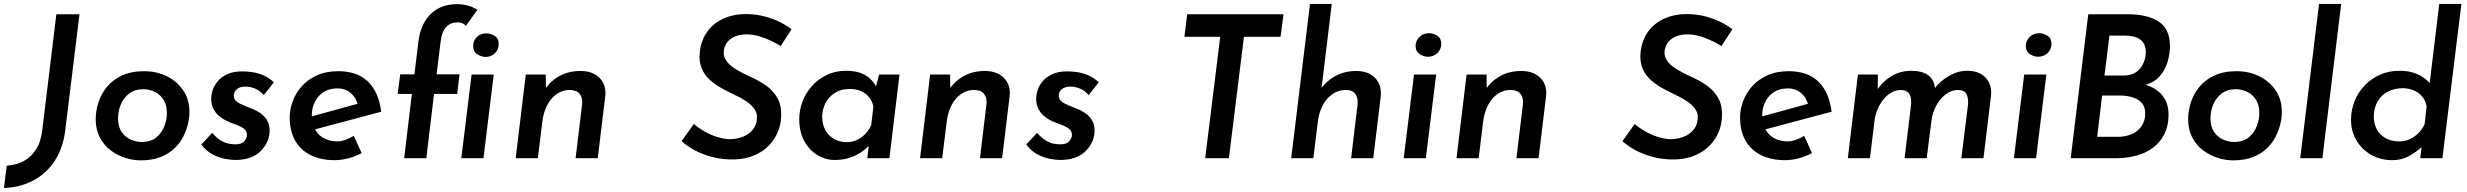

<svg xmlns="http://www.w3.org/2000/svg" viewBox="-60 -800 12475 971"><path d="M270 -141Q259 -50 216 14.5Q173 79 107 113.5Q41 148 -40 151L-26 38Q20 35 58 15.5Q96 -4 121.5 -43Q147 -82 154 -144L225 -728H342Z M652 11Q613 11 572.5 -2Q532 -15 498.5 -40.5Q465 -66 444.5 -105.5Q424 -145 424 -198Q424 -237 437 -279.5Q450 -322 479 -358.5Q508 -395 555.5 -417.5Q603 -440 671 -440Q729 -440 780.5 -416Q832 -392 865 -345.5Q898 -299 898 -232Q898 -206 890.5 -173.5Q883 -141 866.5 -108.5Q850 -76 821.5 -49Q793 -22 751 -5.5Q709 11 652 11ZM655 -82Q703 -82 731 -105.5Q759 -129 771.5 -163Q784 -197 784 -227Q784 -262 772.5 -285.5Q761 -309 742.5 -323Q724 -337 703.5 -343Q683 -349 667 -349Q621 -349 592 -326Q563 -303 550 -269Q537 -235 537 -203Q537 -158 556 -131.5Q575 -105 602.5 -93.5Q630 -82 655 -82Z M1129 9Q1110 9 1079 3.5Q1048 -2 1015.5 -19Q983 -36 958 -69L1013 -128Q1036 -102 1057 -89.5Q1078 -77 1096.5 -73.5Q1115 -70 1129 -70Q1163 -70 1176 -86.5Q1189 -103 1189 -118Q1189 -136 1176 -147Q1163 -158 1143 -166Q1123 -174 1101 -182Q1054 -201 1031 -231Q1008 -261 1008 -300Q1008 -320 1015.5 -343.5Q1023 -367 1040.5 -388.5Q1058 -410 1088.5 -424.5Q1119 -439 1165 -439Q1189 -439 1216.5 -435Q1244 -431 1272 -419Q1300 -407 1325 -384L1274 -319Q1254 -342 1230 -352Q1206 -362 1181 -362Q1160 -362 1147 -355Q1134 -348 1128 -337.5Q1122 -327 1122 -316Q1123 -298 1136.5 -287Q1150 -276 1170.5 -268Q1191 -260 1212 -251Q1241 -240 1262.5 -223.5Q1284 -207 1295 -183.5Q1306 -160 1303 -127Q1301 -102 1289 -78Q1277 -54 1256.5 -34Q1236 -14 1204 -2.5Q1172 9 1129 9Z M1644 -85Q1666 -85 1687.5 -93Q1709 -101 1729 -113L1769 -26Q1738 -9 1702 0.5Q1666 10 1632 10Q1564 10 1513 -14.5Q1462 -39 1433.5 -87.5Q1405 -136 1405 -206Q1405 -246 1420 -287Q1435 -328 1465 -362.5Q1495 -397 1542 -418.5Q1589 -440 1652 -440Q1689 -440 1724.5 -430.5Q1760 -421 1789 -398Q1818 -375 1839 -335.5Q1860 -296 1868 -235L1515 -141L1497 -206L1788 -286L1749 -272Q1739 -309 1712 -331Q1685 -353 1648 -353Q1605 -353 1576 -334Q1547 -315 1532 -284Q1517 -253 1517 -219Q1517 -170 1536 -140.5Q1555 -111 1584 -98Q1613 -85 1644 -85Z M1984 0 2023 -325H1951L1964 -424H2036L2056 -590Q2067 -678 2117.5 -728.5Q2168 -779 2253 -779Q2277 -779 2305 -772Q2333 -765 2354 -750L2296 -669Q2288 -679 2276.5 -683Q2265 -687 2254 -687Q2220 -687 2197 -664Q2174 -641 2168 -587L2148 -424H2264L2252 -325H2135L2096 0ZM2325 -423H2437L2385 0H2273ZM2333 -568Q2333 -595 2352 -613.5Q2371 -632 2401 -631Q2422 -631 2442.5 -618Q2463 -605 2462 -576Q2462 -550 2443 -531Q2424 -512 2395 -512Q2373 -513 2353 -526Q2333 -539 2333 -568Z M2700 -423 2701 -332 2695 -346Q2722 -389 2768.5 -415Q2815 -441 2876 -441Q2937 -441 2972 -406Q3007 -371 3001 -314L2963 0H2851L2884 -274Q2887 -306 2871.5 -325.5Q2856 -345 2819 -345Q2785 -345 2755.5 -324.5Q2726 -304 2707.5 -268.5Q2689 -233 2683 -187L2660 0H2548L2599 -423Z M3888 -567Q3851 -590 3808 -607Q3765 -624 3725 -626Q3694 -627 3671.5 -620.5Q3649 -614 3633.5 -602Q3618 -590 3610 -574Q3602 -558 3600 -540Q3598 -511 3616.5 -488Q3635 -465 3667 -446.5Q3699 -428 3734 -412Q3776 -394 3814 -367.5Q3852 -341 3874 -299.5Q3896 -258 3889 -192Q3885 -153 3866 -116Q3847 -79 3814 -50.5Q3781 -22 3733.5 -6.5Q3686 9 3624 6Q3579 4 3536.5 -7.5Q3494 -19 3456.5 -38.5Q3419 -58 3387 -86L3449 -173Q3472 -153 3501.5 -136Q3531 -119 3563.5 -108.5Q3596 -98 3627 -96Q3663 -96 3693.5 -107Q3724 -118 3744.5 -141Q3765 -164 3768 -198Q3771 -227 3755 -249Q3739 -271 3713 -288.5Q3687 -306 3656 -320Q3624 -335 3591 -353Q3558 -371 3530.5 -395.5Q3503 -420 3488.5 -455Q3474 -490 3479 -537Q3486 -598 3518 -641.5Q3550 -685 3602.5 -707.5Q3655 -730 3720 -729Q3772 -727 3812.5 -715.5Q3853 -704 3885 -688Q3917 -672 3943 -652Z M4161 9Q4116 9 4074.5 -15.5Q4033 -40 4007.5 -86.5Q3982 -133 3982 -197Q3982 -242 3998 -285Q4014 -328 4045 -363.5Q4076 -399 4120 -420.5Q4164 -442 4219 -442Q4263 -442 4293 -430.5Q4323 -419 4342 -400.5Q4361 -382 4373 -359L4364 -340L4386 -423H4489L4438 0H4326L4338 -101L4345 -74Q4341 -69 4327 -55.5Q4313 -42 4290 -27Q4267 -12 4234.5 -1.5Q4202 9 4161 9ZM4223 -81Q4249 -81 4272.5 -91.5Q4296 -102 4315 -121.5Q4334 -141 4346 -168L4357 -260Q4352 -287 4336 -307.5Q4320 -328 4295 -339Q4270 -350 4239 -350Q4200 -350 4173.5 -336.5Q4147 -323 4130 -301.5Q4113 -280 4105.5 -256Q4098 -232 4098 -210Q4098 -172 4113.5 -143Q4129 -114 4157.5 -97.5Q4186 -81 4223 -81Z M4745 -423 4746 -332 4740 -346Q4767 -389 4813.5 -415Q4860 -441 4921 -441Q4982 -441 5017 -406Q5052 -371 5046 -314L5008 0H4896L4929 -274Q4932 -306 4916.5 -325.5Q4901 -345 4864 -345Q4830 -345 4800.5 -324.5Q4771 -304 4752.5 -268.5Q4734 -233 4728 -187L4705 0H4593L4644 -423Z M5301 9Q5282 9 5251 3.5Q5220 -2 5187.5 -19Q5155 -36 5130 -69L5185 -128Q5208 -102 5229 -89.5Q5250 -77 5268.5 -73.5Q5287 -70 5301 -70Q5335 -70 5348 -86.5Q5361 -103 5361 -118Q5361 -136 5348 -147Q5335 -158 5315 -166Q5295 -174 5273 -182Q5226 -201 5203 -231Q5180 -261 5180 -300Q5180 -320 5187.5 -343.5Q5195 -367 5212.5 -388.5Q5230 -410 5260.5 -424.5Q5291 -439 5337 -439Q5361 -439 5388.5 -435Q5416 -431 5444 -419Q5472 -407 5497 -384L5446 -319Q5426 -342 5402 -352Q5378 -362 5353 -362Q5332 -362 5319 -355Q5306 -348 5300 -337.5Q5294 -327 5294 -316Q5295 -298 5308.5 -287Q5322 -276 5342.5 -268Q5363 -260 5384 -251Q5413 -240 5434.5 -223.5Q5456 -207 5467 -183.5Q5478 -160 5475 -127Q5473 -102 5461 -78Q5449 -54 5428.5 -34Q5408 -14 5376 -2.5Q5344 9 5301 9Z M5944 -728H6431L6416 -614H6231L6155 0H6035L6111 -614H5930Z M6618 -348Q6646 -389 6692.5 -415Q6739 -441 6799 -441Q6860 -441 6894 -406Q6928 -371 6923 -314L6885 0H6773L6806 -275Q6808 -306 6794 -325.5Q6780 -345 6744 -345Q6709 -345 6679 -324.5Q6649 -304 6630 -268.5Q6611 -233 6605 -187L6582 0H6470L6565 -780H6675L6620 -325Z M7091 -423H7203L7151 0H7039ZM7099 -569Q7100 -595 7119 -613.5Q7138 -632 7167 -632Q7189 -632 7209 -619Q7229 -606 7229 -577Q7228 -550 7209 -531.5Q7190 -513 7161 -513Q7140 -513 7119.5 -526.5Q7099 -540 7099 -569Z M7458 -423 7459 -332 7453 -346Q7480 -389 7526.5 -415Q7573 -441 7634 -441Q7695 -441 7730 -406Q7765 -371 7759 -314L7721 0H7609L7642 -274Q7645 -306 7629.5 -325.5Q7614 -345 7577 -345Q7543 -345 7513.5 -324.5Q7484 -304 7465.5 -268.5Q7447 -233 7441 -187L7418 0H7306L7357 -423Z M8646 -567Q8609 -590 8566 -607Q8523 -624 8483 -626Q8452 -627 8429.5 -620.5Q8407 -614 8391.5 -602Q8376 -590 8368 -574Q8360 -558 8358 -540Q8356 -511 8374.5 -488Q8393 -465 8425 -446.5Q8457 -428 8492 -412Q8534 -394 8572 -367.5Q8610 -341 8632 -299.5Q8654 -258 8647 -192Q8643 -153 8624 -116Q8605 -79 8572 -50.5Q8539 -22 8491.5 -6.5Q8444 9 8382 6Q8337 4 8294.5 -7.5Q8252 -19 8214.5 -38.5Q8177 -58 8145 -86L8207 -173Q8230 -153 8259.5 -136Q8289 -119 8321.5 -108.5Q8354 -98 8385 -96Q8421 -96 8451.5 -107Q8482 -118 8502.5 -141Q8523 -164 8526 -198Q8529 -227 8513 -249Q8497 -271 8471 -288.5Q8445 -306 8414 -320Q8382 -335 8349 -353Q8316 -371 8288.5 -395.5Q8261 -420 8246.5 -455Q8232 -490 8237 -537Q8244 -598 8276 -641.5Q8308 -685 8360.5 -707.5Q8413 -730 8478 -729Q8530 -727 8570.5 -715.5Q8611 -704 8643 -688Q8675 -672 8701 -652Z M8979 -85Q9001 -85 9022.5 -93Q9044 -101 9064 -113L9104 -26Q9073 -9 9037 0.5Q9001 10 8967 10Q8899 10 8848 -14.5Q8797 -39 8768.5 -87.5Q8740 -136 8740 -206Q8740 -246 8755 -287Q8770 -328 8800 -362.5Q8830 -397 8877 -418.5Q8924 -440 8987 -440Q9024 -440 9059.5 -430.5Q9095 -421 9124 -398Q9153 -375 9174 -335.5Q9195 -296 9203 -235L8850 -141L8832 -206L9123 -286L9084 -272Q9074 -309 9047 -331Q9020 -353 8983 -353Q8940 -353 8911 -334Q8882 -315 8867 -284Q8852 -253 8852 -219Q8852 -170 8871 -140.5Q8890 -111 8919 -98Q8948 -85 8979 -85Z M9437 -423 9436 -332 9434 -347Q9464 -391 9508 -416.5Q9552 -442 9607 -442Q9659 -442 9690 -420.5Q9721 -399 9726 -354L9723 -352Q9754 -392 9798 -417Q9842 -442 9888 -442Q9950 -442 9982.5 -406.5Q10015 -371 10009 -315L9971 0H9859L9893 -272Q9895 -302 9886 -322.5Q9877 -343 9844 -345Q9808 -345 9779 -322.5Q9750 -300 9731.5 -264.5Q9713 -229 9708 -190L9684 0H9572L9605 -272Q9608 -302 9597.5 -322.5Q9587 -343 9555 -345Q9519 -345 9490.5 -322.5Q9462 -300 9443.5 -264.5Q9425 -229 9420 -190L9397 0H9285L9336 -423Z M10177 -423H10289L10237 0H10125ZM10185 -569Q10186 -595 10205 -613.5Q10224 -632 10253 -632Q10275 -632 10295 -619Q10315 -606 10315 -577Q10314 -550 10295 -531.5Q10276 -513 10247 -513Q10226 -513 10205.5 -526.5Q10185 -540 10185 -569Z M10699 -728Q10800 -728 10857 -691Q10914 -654 10914 -567Q10914 -528 10902 -487Q10890 -446 10862 -414Q10834 -382 10783 -369L10780 -373Q10812 -367 10841 -348.5Q10870 -330 10888.5 -298.5Q10907 -267 10907 -221Q10907 -163 10885 -120.5Q10863 -78 10826.5 -51.5Q10790 -25 10742.5 -12.5Q10695 0 10643 0H10412L10501 -728ZM10678 -418Q10710 -418 10732 -429Q10754 -440 10767 -458.5Q10780 -477 10786 -497.5Q10792 -518 10792 -536Q10792 -579 10764.5 -599.5Q10737 -620 10688 -620H10608L10583 -418ZM10647 -108Q10691 -108 10722.5 -122.5Q10754 -137 10771.5 -163.5Q10789 -190 10789 -226Q10789 -261 10770.5 -280.5Q10752 -300 10723 -308.5Q10694 -317 10662 -317H10571L10546 -108Z M11234 11Q11195 11 11154.5 -2Q11114 -15 11080.5 -40.5Q11047 -66 11026.5 -105.5Q11006 -145 11006 -198Q11006 -237 11019 -279.5Q11032 -322 11061 -358.5Q11090 -395 11137.5 -417.5Q11185 -440 11253 -440Q11311 -440 11362.5 -416Q11414 -392 11447 -345.5Q11480 -299 11480 -232Q11480 -206 11472.5 -173.5Q11465 -141 11448.5 -108.5Q11432 -76 11403.5 -49Q11375 -22 11333 -5.5Q11291 11 11234 11ZM11237 -82Q11285 -82 11313 -105.5Q11341 -129 11353.5 -163Q11366 -197 11366 -227Q11366 -262 11354.5 -285.5Q11343 -309 11324.5 -323Q11306 -337 11285.5 -343Q11265 -349 11249 -349Q11203 -349 11174 -326Q11145 -303 11132 -269Q11119 -235 11119 -203Q11119 -158 11138 -131.5Q11157 -105 11184.5 -93.5Q11212 -82 11237 -82Z M11668 -780H11780L11685 0H11573Z M12035 10Q11975 9 11927.5 -19.5Q11880 -48 11854 -96Q11828 -144 11830 -200Q11831 -246 11848 -289Q11865 -332 11898 -367Q11931 -402 11977 -422.5Q12023 -443 12082 -442Q12138 -441 12180 -417.5Q12222 -394 12243 -361L12222 -334L12276 -780H12388L12292 0H12180L12191 -93L12199 -67Q12164 -33 12123.5 -11Q12083 11 12035 10ZM12069 -85Q12098 -84 12123 -94.5Q12148 -105 12168.5 -124.5Q12189 -144 12202 -172L12212 -262Q12208 -289 12191.5 -309.5Q12175 -330 12150 -341.5Q12125 -353 12093 -354Q12051 -354 12018 -337.5Q11985 -321 11966 -290Q11947 -259 11945 -216Q11944 -178 11959 -148.5Q11974 -119 12002.5 -102.5Q12031 -86 12069 -85Z"/></svg>

Font: Josefin Sans Thin SemiBold
Style: Italic
Weight: 600
Italic angle: -7°
Version: Version 2.000